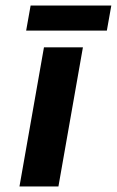

<svg xmlns="http://www.w3.org/2000/svg" viewBox="-20 -670 420 690"><path d="M138 -500 50 0H190L278 -500ZM90 -650 74 -560H364L380 -650Z"/></svg>

Font: Scada
Style: Bold Italic
Weight: 700
Designer: Jovanny Lemonad
Foundry: Jovanny Lemonad
Version: Version 3.005